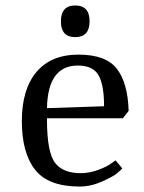

<svg xmlns="http://www.w3.org/2000/svg" viewBox="-20 -676 528 703"><path d="M152 -243V-238Q152 -116 183 -78Q212 -42 275 -42Q308 -42 340 -54Q372 -66 388 -78L403 -89L428 -59Q421 -52 408 -41Q395 -30 354 -11.5Q313 7 271 7Q157 7 108.5 -54.5Q60 -116 60 -232.5Q60 -349 113.5 -412.5Q167 -476 267.5 -476Q368 -476 408 -424Q448 -372 451 -270L430 -243ZM265 -436Q155 -436 152 -280L361 -287Q361 -366 340.5 -401Q320 -436 265 -436ZM255.5 -656Q308 -656 308 -598Q308 -540 255.5 -540Q203 -540 203 -598Q203 -656 255.5 -656Z"/></svg>

Font: Caladea
Style: Regular
Weight: 400
Designer: Carolina Giovagnoli and Andres Torresi
Foundry: Carolina Giovagnoli and Andres Torresi
Version: Version 1.002